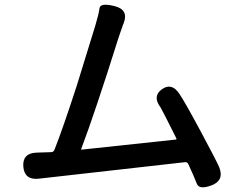

<svg xmlns="http://www.w3.org/2000/svg" viewBox="-20 -781 1040 824"><path d="M889 14Q835 35 824.5 7Q814 -21 788 -77Q784 -86 774 -85L145 -14Q85 -8 80 -66Q76 -124 137 -126L199 -128Q210 -128 214 -139Q249 -227 310 -415L389 -671Q404 -721 407 -745.5Q410 -770 471 -755Q533 -740 511 -682L508 -675Q498 -648 489 -620Q387 -296 329 -143Q327 -138 332 -139L734 -182Q739 -183 737 -187Q673 -315 669 -320Q633 -368 675 -398Q717 -428 750 -378Q775 -341 842.5 -215Q910 -89 921 -63Q943 -7 889 14Z"/></svg>

Font: Resource Han Rounded JP Medium
Style: Regular
Weight: 500
Designer: Cyano Hao (round all glyphs); Ryoko NISHIZUKA 西塚涼子 (kana, bopomofo & ideographs); Paul D. Hunt (Latin, Greek & Cyrillic)
Foundry: Cyano Hao
Version: 0.990